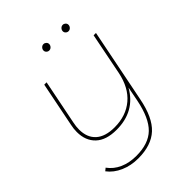

<svg xmlns="http://www.w3.org/2000/svg" viewBox="-246 -826 1155 1155"><g transform="rotate(-45 332.0 -248.0)"><path d="M600 -517 506 -46Q481 83 419.5 140Q358 197 247 197Q185 197 133.5 174.5Q82 152 51 111L68 97Q97 137 143.5 157.5Q190 178 249 178Q353 178 408 124.5Q463 71 488 -53L506 -146Q433 -17 276 -17Q188 -17 142.5 -60Q97 -103 97 -177Q97 -204 103 -232L160 -517H180L123 -232Q117 -204 117 -178Q117 -110 158 -73Q199 -36 278 -36Q376 -36 441 -91Q506 -146 527 -250L580 -517ZM302 -665Q302 -676 310 -684.5Q318 -693 329 -693Q339 -693 346.5 -686Q354 -679 354 -669Q354 -658 346 -649.5Q338 -641 327 -641Q317 -641 309.5 -648Q302 -655 302 -665ZM466 -665Q466 -676 474 -684.5Q482 -693 493 -693Q503 -693 510.5 -686Q518 -679 518 -669Q518 -658 510 -649.5Q502 -641 491 -641Q481 -641 473.5 -648Q466 -655 466 -665Z"/></g></svg>

Font: Montserrat Alternates Thin
Style: Italic
Weight: 250
Italic angle: -11.3°
Designer: Julieta Ulanovsky
Foundry: Julieta Ulanovsky
Version: Version 7.200